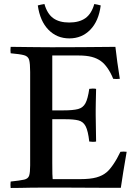

<svg xmlns="http://www.w3.org/2000/svg" viewBox="-20 -934 680 955"><path d="M33 1Q31 -14 33 -31Q80 -36 100 -40.5Q120 -45 125 -60.5Q130 -76 130 -111V-576Q130 -618 125 -636Q120 -654 99.5 -659.5Q79 -665 33 -669Q31 -684 33 -701Q59 -701 78.5 -700.5Q98 -700 118 -700Q138 -700 166 -699.5Q194 -699 237 -699Q316 -699 385 -699.5Q454 -700 500 -700.5Q546 -701 554 -701Q558 -664 563.5 -625Q569 -586 576 -542Q559 -540 543 -542Q531 -572 515 -595Q499 -618 482 -630Q463 -644 436.5 -651Q410 -658 371 -658H240V-385H295Q343 -385 368 -391.5Q393 -398 405 -420.5Q417 -443 424 -492Q442 -495 458 -492Q457 -448 456.5 -424.5Q456 -401 456 -390Q456 -379 456 -372Q456 -366 456 -362L458 -230Q443 -227 424 -230Q418 -283 406 -306Q394 -329 370.5 -335Q347 -341 304 -341H240V-124Q240 -90 240.5 -69.5Q241 -49 242 -43H379Q429 -43 459.5 -51.5Q490 -60 510 -77Q524 -88 543 -115.5Q562 -143 579 -179Q595 -181 610 -179Q600 -123 593 -78Q586 -33 581 0Q536 0 483 0Q430 0 377 -0.5Q324 -1 280.5 -1Q237 -1 211 -1Q164 -1 134.5 -0.5Q105 0 82.5 0.5Q60 1 33 1ZM201 -914Q215 -865 245 -843.5Q275 -822 324 -822Q374 -822 404.5 -843.5Q435 -865 449 -914Q457 -913 465 -911Q473 -909 481 -907Q471 -829 429 -786Q387 -743 325 -743Q263 -743 221 -786Q179 -829 168 -907Q182 -911 201 -914Z"/></svg>

Font: Tiro Telugu
Style: Regular
Weight: 400
Designer: Telugu: John Hudson & Fiona Ross. Latin: John Hudson.
Foundry: Tiro Typeworks Ltd.
Version: Version 1.52